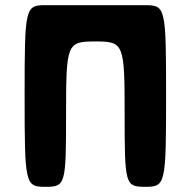

<svg xmlns="http://www.w3.org/2000/svg" viewBox="-20 -722 736 741"><path d="M348 -562C458 -562 461 -554 461 -281C461 -9 463 -1 541 -1C619 -1 621 -11 621 -352C621 -692 619 -702 541 -702H461H235H155C77 -702 75 -692 75 -352C75 -11 77 -1 155 -1C233 -1 235 -9 235 -281C235 -554 238 -562 348 -562Z"/></svg>

Font: Hussar Print
Style: Bold
Weight: 700
Foundry: Cannot Into Space Fonts
Version: Version 2.00